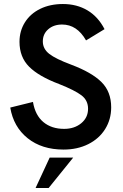

<svg xmlns="http://www.w3.org/2000/svg" viewBox="-20 -731 612 955"><path d="M31 -196 144 -224Q155 -158 195.5 -124Q236 -90 299 -90Q350 -90 384 -118Q418 -146 418 -190Q418 -232 385 -257Q352 -282 274 -313Q173 -351 125 -399Q77 -447 77 -523Q77 -577 104 -620Q131 -663 180 -687Q229 -711 293 -711Q362 -711 415 -679.5Q468 -648 500 -586L408 -530Q363 -609 289 -609Q247 -609 220 -585.5Q193 -562 193 -525Q193 -488 225 -463Q257 -438 335 -409Q436 -371 484.5 -323Q533 -275 533 -197Q533 -137 503 -89Q473 -41 419 -14Q365 13 296 13Q188 13 117.5 -43.5Q47 -100 31 -196ZM227 53H344L222 204H157Z"/></svg>

Font: Hanken Grotesk SemiBold
Style: Regular
Weight: 600
Designer: Alfredo Marco Pradil
Foundry: Hanken Design Co.
Version: Version 3.014